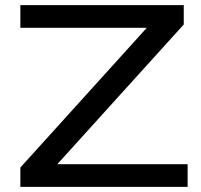

<svg xmlns="http://www.w3.org/2000/svg" viewBox="-20 -725 781 745"><path d="M59 0V-75L583 -654L588 -617H59V-705H693V-630L169 -51L164 -88H708V0Z"/></svg>

Font: Nunito Sans 10pt Expanded Medium
Style: Regular
Weight: 500
Width: 7
Designer: Vernon Adams
Foundry: Vernon Adams
Version: Version 3.101;gftools[0.9.27]